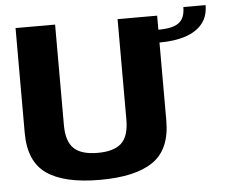

<svg xmlns="http://www.w3.org/2000/svg" viewBox="-51 -760 964 822"><g transform="rotate(-5 431.0 -349.0)"><path d="M346.5 4Q499.5 4 575.2 -48.5Q651 -101 651 -224.5V-675H481V-243Q481 -172.5 449 -142.2Q417 -112 346.5 -112Q276.5 -112 244.5 -142.5Q212.5 -173 212.5 -243V-675H42.5V-224.5Q42.5 -101 118 -48.5Q193.5 4 346.5 4ZM649.5 -614.5V-559.5Q716.5 -559.5 763.5 -575.2Q810.5 -591 836 -622.5Q861.5 -654 861.5 -702H766Q766 -670.5 754.5 -651.2Q743 -632 717.5 -623.2Q692 -614.5 649.5 -614.5Z"/></g></svg>

Font: Anybody Thin
Style: Bold
Weight: 700
Version: Version 1.113;gftools[0.9.25]